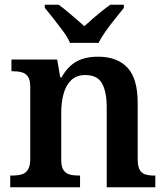

<svg xmlns="http://www.w3.org/2000/svg" viewBox="-20 -786 699 806"><path d="M23 0V-49H30Q53 -49 70 -53.5Q87 -58 97 -73.5Q107 -89 107 -119V-421Q107 -450 97.5 -464Q88 -478 71.5 -482.5Q55 -487 33 -487H28V-536H220L233 -461H238Q265 -508 301.5 -528Q338 -548 392 -548Q472 -548 515 -502Q558 -456 558 -354V-120Q558 -89 566 -74Q574 -59 589.5 -54Q605 -49 627 -49H632V0H428V-335Q428 -400 408.5 -435.5Q389 -471 338 -471Q301 -471 278.5 -449Q256 -427 246.5 -391Q237 -355 237 -313V-115Q237 -86 246.5 -72Q256 -58 272.5 -53.5Q289 -49 311 -49H316V0ZM274 -606Q264 -629 244.5 -655.5Q225 -682 204.5 -708Q184 -734 168 -753V-766H226Q242 -755 261 -739Q280 -723 299.5 -706.5Q319 -690 334 -676Q349 -690 368 -706.5Q387 -723 407 -739Q427 -755 443 -766H500V-753Q485 -734 464 -708Q443 -682 424 -655.5Q405 -629 394 -606Z"/></svg>

Font: Noto Serif Khmer SemiBold
Style: Regular
Weight: 600
Version: Version 2.003